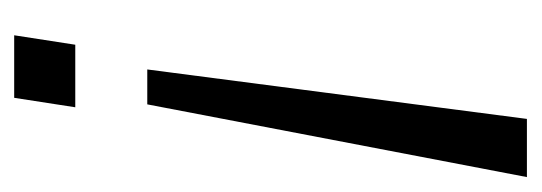

<svg xmlns="http://www.w3.org/2000/svg" viewBox="-260 -484 745 264"><g transform="rotate(90 112.0 -352.5)"><path d="M76 -183 144 -705H224L124 -183ZM29 0 42 -84H128L115 0Z"/></g></svg>

Font: Nunito Sans 7pt Condensed Light
Style: Italic
Weight: 300
Width: 3
Italic angle: -9°
Designer: Vernon Adams
Foundry: Vernon Adams
Version: Version 3.101;gftools[0.9.27]